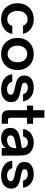

<svg xmlns="http://www.w3.org/2000/svg" viewBox="1291 -2094 814 3436"><g transform="rotate(90 1698.0 -376.0)"><path d="M38 -284Q38 -368 74 -434Q110 -500 174.5 -536.5Q239 -573 323 -573Q424 -573 494.5 -521.5Q565 -470 586 -382H439Q426 -421 396 -442Q366 -463 323 -463Q257 -463 216.5 -414Q176 -365 176 -284Q176 -200 216.5 -149.5Q257 -99 323 -99Q371 -99 401 -122.5Q431 -146 442 -189H588Q569 -96 497 -42.5Q425 11 323 11Q239 11 174.5 -26Q110 -63 74 -130Q38 -197 38 -284Z M659 -284Q659 -368 695.5 -434Q732 -500 797 -536.5Q862 -573 946 -573Q1030 -573 1095.5 -536Q1161 -499 1197.5 -433.5Q1234 -368 1234 -284Q1234 -197 1198 -130Q1162 -63 1096.5 -26Q1031 11 946 11Q862 11 797 -26Q732 -63 695.5 -130Q659 -197 659 -284ZM1094 -284Q1094 -360 1053 -408.5Q1012 -457 946 -457Q903 -457 869 -435Q835 -413 816 -373.5Q797 -334 797 -284Q797 -204 838.5 -154.5Q880 -105 946 -105Q1012 -105 1053 -155Q1094 -205 1094 -284Z M1308 -189H1441Q1454 -144 1489 -119.5Q1524 -95 1576 -95Q1620 -95 1647.5 -112Q1675 -129 1675 -160Q1675 -194 1642.5 -209Q1610 -224 1542 -237Q1477 -250 1434 -265Q1391 -280 1361 -313.5Q1331 -347 1331 -405Q1331 -488 1392.5 -530.5Q1454 -573 1548 -573Q1647 -573 1712.5 -523Q1778 -473 1793 -382H1666Q1655 -426 1623 -446.5Q1591 -467 1547 -467Q1507 -467 1483.5 -451.5Q1460 -436 1460 -410Q1460 -379 1491 -366Q1522 -353 1589 -340Q1658 -327 1701.5 -312.5Q1745 -298 1776.5 -264Q1808 -230 1808 -170Q1808 -87 1746.5 -38Q1685 11 1577 11Q1473 11 1397 -39Q1321 -89 1308 -189Z M2083 0Q1952 0 1952 -123V-453H1869V-561H1952V-763H2087V-561H2195V-453H2087V-164Q2087 -138 2095.5 -125Q2104 -112 2133 -112H2194V0Z M2268 -154Q2268 -238 2332 -282Q2378 -314 2463 -330L2630 -361Q2628 -413 2603 -440Q2578 -467 2528 -467Q2489 -467 2459.5 -444Q2430 -421 2423 -382H2289Q2303 -475 2371 -524Q2439 -573 2529 -573Q2580 -573 2624 -558.5Q2668 -544 2699 -516Q2730 -489 2744 -453Q2758 -417 2761.5 -381Q2765 -345 2765 -292V0H2630V-76Q2609 -39 2579 -20Q2532 11 2452 11Q2370 11 2319 -32.5Q2268 -76 2268 -154ZM2557 -111Q2599 -132 2615 -167Q2631 -202 2633 -262L2499 -235Q2445 -225 2421 -203Q2403 -185 2403 -159Q2403 -128 2425.5 -111.5Q2448 -95 2485 -95Q2525 -95 2557 -111Z M2855 -189H2988Q3001 -144 3036 -119.5Q3071 -95 3123 -95Q3167 -95 3194.5 -112Q3222 -129 3222 -160Q3222 -194 3189.5 -209Q3157 -224 3089 -237Q3024 -250 2981 -265Q2938 -280 2908 -313.5Q2878 -347 2878 -405Q2878 -488 2939.5 -530.5Q3001 -573 3095 -573Q3194 -573 3259.5 -523Q3325 -473 3340 -382H3213Q3202 -426 3170 -446.5Q3138 -467 3094 -467Q3054 -467 3030.5 -451.5Q3007 -436 3007 -410Q3007 -379 3038 -366Q3069 -353 3136 -340Q3205 -327 3248.5 -312.5Q3292 -298 3323.5 -264Q3355 -230 3355 -170Q3355 -87 3293.5 -38Q3232 11 3124 11Q3020 11 2944 -39Q2868 -89 2855 -189Z"/></g></svg>

Font: Open Sauce One
Style: Bold
Weight: 700
Designer: Alfredo Marco Pradil
Foundry: Creative Sauce Fz LLC
Version: Version 1.477